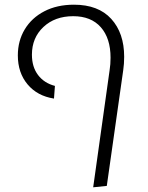

<svg xmlns="http://www.w3.org/2000/svg" viewBox="-20 -595 631 818"><path d="M447 -296Q451 -321 451 -349Q451 -432 409.5 -479Q368 -526 292 -526Q214 -526 165 -480Q116 -434 116 -362Q116 -310 142 -275.5Q168 -241 214 -229L210 -175Q139 -186 97.5 -235.5Q56 -285 56 -359Q56 -421 85.5 -470Q115 -519 169 -547Q223 -575 295 -575Q399 -575 454 -514.5Q509 -454 509 -353Q509 -323 505 -296L435 197L377 203Z"/></svg>

Font: FiraGO Light
Style: Italic
Weight: 300
Italic angle: -8°
Designer: bBox Type GmbH
Foundry: bBox Type GmbH
Version: Version 1.001